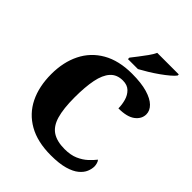

<svg xmlns="http://www.w3.org/2000/svg" viewBox="-257 -1072 1223 1223"><g transform="rotate(45 354.0 -460.5)"><path d="M418 10Q297 10 216 -36Q135 -82 94.5 -164.5Q54 -247 54 -358Q54 -466 95 -548.5Q136 -631 217 -677.5Q298 -724 417 -724Q500 -724 554.5 -708Q609 -692 636.5 -665Q664 -638 664 -605Q664 -564 626.5 -535Q589 -506 511 -506Q511 -540 501.5 -573.5Q492 -607 469 -629.5Q446 -652 406 -652Q352 -652 321 -617.5Q290 -583 277 -517.5Q264 -452 264 -358Q264 -257 282 -195.5Q300 -134 341.5 -107Q383 -80 452 -80Q506 -80 543.5 -96.5Q581 -113 607 -137Q633 -161 650 -183Q657 -176 661 -162Q665 -148 665 -137Q665 -114 654.5 -88.5Q644 -63 617 -40.5Q590 -18 541.5 -4Q493 10 418 10ZM332 -784Q347 -803 367 -829Q387 -855 406.5 -882Q426 -909 436 -931H630V-921Q621 -908 597.5 -888Q574 -868 543 -846Q512 -824 480 -804.5Q448 -785 422 -771H332Z"/></g></svg>

Font: Noto Serif Armenian Black
Style: Regular
Weight: 900
Version: Version 2.007